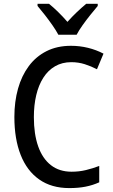

<svg xmlns="http://www.w3.org/2000/svg" viewBox="-20 -961 582 991"><path d="M348.1 -640.1Q300.8 -640.1 264.4 -619.1Q228 -598.1 203.6 -559.8Q179.2 -521.5 167 -469.7Q154.8 -418 154.8 -356.4Q154.8 -269 177 -205.8Q199.2 -142.6 242.7 -108.6Q286.1 -74.7 349.6 -74.7Q388.7 -74.7 423.8 -83.3Q459 -91.8 492.2 -104.5V-20Q459 -4.9 421.9 2.4Q384.8 9.8 337.9 9.8Q245.6 9.8 182.4 -34.7Q119.1 -79.1 86.7 -161.4Q54.2 -243.7 54.2 -357.4Q54.2 -436.5 73 -503.4Q91.8 -570.3 128.7 -619.9Q165.5 -669.4 220.2 -697Q274.9 -724.6 346.2 -724.6Q391.6 -724.6 434.3 -714.1Q477.1 -703.6 514.2 -684.1L480.5 -603.5Q450.7 -619.1 417.7 -629.6Q384.8 -640.1 348.1 -640.1ZM281.2 -781.7Q269.5 -803.7 251 -830.3Q232.4 -856.9 211.9 -883.3Q191.4 -909.7 173.8 -930.2V-941.4H232.9Q254.9 -923.8 280 -899.2Q305.2 -874.5 328.1 -848.1Q353.5 -876.5 376.7 -898.4Q399.9 -920.4 424.8 -941.4H484.4V-930.2Q467.8 -910.6 446.8 -884.5Q425.8 -858.4 406.5 -831.3Q387.2 -804.2 375.5 -781.7Z"/></svg>

Font: Open Sans SemiCondensed Medium
Style: Regular
Weight: 500
Width: 4
Designer: Monotype Design Team
Foundry: Monotype Imaging Inc.
Version: Version 3.000